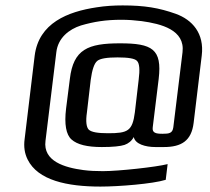

<svg xmlns="http://www.w3.org/2000/svg" viewBox="-20 -599 777 709"><path d="M592 65 599 7C556 18 417 33 360 33C335 33 310 32 288 29C220 20 138 -3 148 -79L188 -406C194 -459 235 -491 279 -505C327 -519 371 -526 428 -526C454 -526 479 -524 503 -521C575 -511 664 -489 654 -406L620 -129C617 -107 605 -105 580 -105C556 -105 541 -108 544 -129L566 -308C579 -418 542 -439 423 -439C305 -439 251 -417 238 -308L224 -198C217 -140 224 -102 244 -84C265 -65 302 -56 356 -56C397 -56 425 -59 440 -64C454 -69 466 -78 474 -93C479 -67 517 -56 554 -56H585C650 -56 687 -79 695 -145L725 -394C735 -476 690 -526 629 -548C567 -570 514 -579 433 -579C400 -579 368 -577 337 -572C230 -556 123 -514 108 -393L71 -86C67 -57 71 -32 82 -10C120 67 228 90 351 90C418 90 544 80 592 65ZM379 -107C341 -107 318 -111 308 -120C299 -129 296 -150 301 -184L315 -304C320 -341 328 -365 339 -374C350 -383 375 -387 414 -387C454 -387 478 -383 486 -374C495 -365 497 -342 492 -304L478 -184C469 -115 452 -107 379 -107Z"/></svg>

Font: Gamestation Text
Style: Italic
Weight: 400
Designer: Jonas Hecksher
Foundry: Jonas Hecksher, Playtypeª, e-types AS
Version: Version 1.003